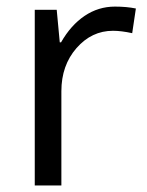

<svg xmlns="http://www.w3.org/2000/svg" viewBox="-20 -565 448 585"><path d="M330.1 -544.9Q365.7 -544.9 394 -539.1L382.8 -463.9Q349.6 -471.2 324.2 -471.2Q259.3 -471.2 213.1 -418.5Q167 -365.7 167 -287.1V0H85.9V-535.2H152.8L162.1 -436H166Q195.8 -488.3 237.8 -516.6Q279.8 -544.9 330.1 -544.9Z"/></svg>

Font: f01836669
Style: Regular
Weight: 400
Foundry: Ascender Corporation
Version: Version 1.10